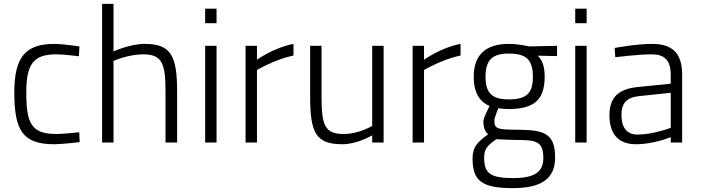

<svg xmlns="http://www.w3.org/2000/svg" viewBox="-20 -737 3628 993"><path d="M261 -510C112 -510 54 -442 54 -259C54 -62 98 9 260 9C303 9 392 -2 392 -2L390 -53C390 -53 309 -44 271 -44C140 -44 116 -102 116 -259C116 -403 151 -456 271 -456C309 -456 388 -446 388 -446L391 -497C391 -497 304 -510 261 -510Z M567 -422C567 -422 643 -456 721 -456C820 -456 836 -407 836 -260V0H896V-263C896 -446 866 -510 729 -510C651 -510 567 -471 567 -471V-717H508V0H567Z M1100 -617V-692H1041V-617ZM1100 0V-500H1041V0Z M1309 0V-375C1309 -375 1402 -430 1498 -450V-510C1396 -491 1309 -428 1309 -428V-500H1250V0Z M1905 -86C1905 -86 1837 -44 1758 -44C1658 -44 1643 -91 1643 -240V-500H1584V-239C1584 -52 1612 9 1751 9C1828 9 1905 -37 1905 -37V0H1964V-500H1905Z M2173 0V-375C2173 -375 2266 -430 2362 -450V-510C2260 -491 2173 -428 2173 -428V-500H2114V0Z M2611 -223C2527 -223 2491 -254 2491 -340C2491 -427 2527 -460 2611 -460C2703 -460 2736 -427 2736 -340C2736 -254 2703 -223 2611 -223ZM2660 -13C2754 -13 2790 -4 2790 80C2790 154 2743 184 2633 184C2511 184 2484 156 2484 78C2484 35 2499 16 2547 -17C2547 -17 2622 -13 2660 -13ZM2632 236C2776 236 2851 190 2851 78C2851 -42 2800 -65 2664 -66C2545 -66 2537 -72 2537 -115C2537 -128 2557 -177 2557 -177C2568 -175 2599 -173 2608 -173C2734 -173 2797 -213 2797 -340C2797 -399 2782 -428 2761 -449L2861 -447V-500L2716 -497C2716 -497 2663 -510 2611 -510C2502 -510 2430 -462 2430 -340C2430 -247 2469 -207 2512 -189C2512 -189 2480 -128 2480 -111C2480 -80 2488 -54 2505 -43C2452 -4 2424 21 2424 82C2424 198 2471 236 2632 236Z M3014 -617V-692H2955V-617ZM3014 0V-500H2955V0Z M3449 -76C3449 -76 3358 -41 3277 -41C3222 -41 3194 -78 3194 -142C3194 -202 3219 -233 3286 -240L3449 -257ZM3508 -351C3508 -457 3462 -510 3353 -510C3269 -510 3159 -489 3159 -489L3162 -441C3162 -441 3279 -456 3351 -456C3415 -456 3449 -427 3449 -351V-304L3279 -287C3178 -277 3132 -233 3132 -141C3132 -41 3181 9 3269 9C3363 9 3449 -28 3449 -28V0H3508V-351Z"/></svg>

Font: RazerF5 Light
Style: Regular
Weight: 300
Foundry: Razer Inc.
Version: Version 2